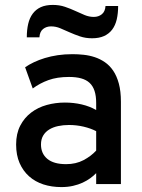

<svg xmlns="http://www.w3.org/2000/svg" viewBox="-20 -741 572 773"><path d="M466.8 0H367.2V-43.9Q357.4 -33.7 343.8 -23.7Q330.1 -13.7 312.7 -5.6Q295.4 2.4 273.9 7.3Q252.4 12.2 227.1 12.2Q188 12.2 154.8 1.5Q121.6 -9.3 97.2 -31Q72.8 -52.7 58.8 -84.7Q44.9 -116.7 44.9 -159.2Q44.9 -203.1 61.5 -235.1Q78.1 -267.1 105.5 -287.8Q132.8 -308.6 168.2 -318.4Q203.6 -328.1 241.2 -328.1Q276.4 -328.1 308.8 -320.6Q341.3 -313 367.2 -297.9V-326.2Q367.2 -355 360.6 -375Q354 -395 340.6 -407.5Q327.1 -419.9 306.6 -425.5Q286.1 -431.2 257.8 -431.2Q210 -431.2 175 -418.5Q140.1 -405.8 111.8 -384.8L81.1 -470.2Q96.7 -481 116.7 -490.5Q136.7 -500 160.6 -507.3Q184.6 -514.6 212.4 -518.8Q240.2 -522.9 272 -522.9Q293.5 -522.9 316.4 -520.5Q339.4 -518.1 361.1 -511Q382.8 -503.9 402.1 -490.7Q421.4 -477.5 435.8 -456.3Q450.2 -435.1 458.5 -404.3Q466.8 -373.5 466.8 -331.1ZM246.1 -80.1Q285.6 -80.1 316.2 -96.2Q346.7 -112.3 367.2 -134.8V-212.9Q345.7 -224.1 316.9 -231Q288.1 -237.8 257.8 -237.8Q234.4 -237.8 213.9 -233.4Q193.4 -229 178 -219.5Q162.6 -210 153.8 -195.1Q145 -180.2 145 -159.2Q145 -122.6 170.7 -101.3Q196.3 -80.1 246.1 -80.1ZM350.6 -586.9Q324.2 -586.9 302 -594.5Q279.8 -602.1 260.3 -610.8Q240.7 -619.6 222.7 -627.2Q204.6 -634.8 185.5 -634.8Q167 -634.8 153.6 -624.3Q140.1 -613.8 138.7 -590.8H87.9Q87.9 -620.6 93.5 -644.8Q99.1 -668.9 111.8 -686Q124.5 -703.1 144.3 -712.2Q164.1 -721.2 192.9 -721.2Q219.2 -721.2 241.5 -713.6Q263.7 -706.1 283.2 -697Q302.7 -688 320.8 -680.4Q338.9 -672.9 357.9 -672.9Q376.5 -672.9 389.9 -683.6Q403.3 -694.3 404.8 -716.8H455.6Q455.6 -687 450 -662.8Q444.3 -638.7 431.6 -621.8Q418.9 -605 398.9 -595.9Q378.9 -586.9 350.6 -586.9Z"/></svg>

Font: Overpass
Style: Regular
Weight: 400
Designer: Delve Withrington
Foundry: Delve Fonts
Version: Version 1.001